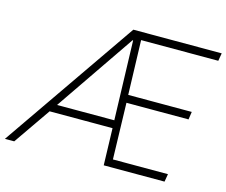

<svg xmlns="http://www.w3.org/2000/svg" viewBox="-132 -841 1151 976"><g transform="rotate(15 444.0 -352.5)"><path d="M-32 0 455 -705H920L913 -664H492L506 -692L516 -366L495 -378H850L844 -337H497L517 -348L526 -19L508 -41H815L808 0H488L482 -207L497 -194H137L161 -208L17 0ZM465 -652 172 -224 160 -235H488L481 -225L468 -652Z"/></g></svg>

Font: Nunito Sans 10pt SemiCondensed ExtraLight
Style: Italic
Weight: 250
Width: 4
Italic angle: -9°
Designer: Vernon Adams
Foundry: Vernon Adams
Version: Version 3.101;gftools[0.9.27]